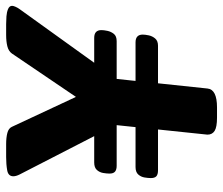

<svg xmlns="http://www.w3.org/2000/svg" viewBox="-72 -670 744 641"><g transform="rotate(-90 300.5 -350.0)"><path d="M67 -333Q54 -333 47.5 -338.5Q41 -344 41 -357Q41 -366 43 -378Q45 -390 53 -399Q61 -408 78 -408H494Q507 -408 513.5 -402Q520 -396 520 -384Q520 -376 517.5 -364Q515 -352 507.5 -342.5Q500 -333 483 -333ZM52 -195Q38 -195 32 -200.5Q26 -206 26 -219Q26 -228 28 -240Q30 -252 38 -261Q46 -270 63 -270H479Q492 -270 498.5 -264Q505 -258 505 -246Q505 -238 502.5 -226Q500 -214 492 -204.5Q484 -195 468 -195ZM504 -702H540Q552 -702 566 -701Q580 -700 590.5 -695.5Q601 -691 601 -682Q601 -678 598 -671Q595 -664 590 -657L357 -333L325 -30Q322 2 262 2H228Q196 2 183.5 -6Q171 -14 171 -30L203 -336L38 -657Q32 -669 32 -678Q32 -695 52 -698.5Q72 -702 96 -702H139Q161 -702 176.5 -698Q192 -694 197 -683L297 -469L442 -683Q450 -694 466 -698Q482 -702 504 -702Z"/></g></svg>

Font: Asap VF Beta
Style: Italic
Weight: 400
Italic angle: -6°
Designer: Pablo Cosgaya
Foundry: Pablo Cosgaya
Version: Version 1.007